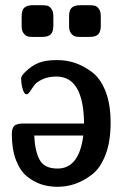

<svg xmlns="http://www.w3.org/2000/svg" viewBox="-20 -715 475 745"><path d="M25.9 -194.8Q25.9 -209 30 -218.5Q34.2 -228 42 -231Q49.8 -233.9 54.9 -234.9Q60.1 -235.8 68.8 -235.8H306.2Q304.2 -418 199.2 -418Q167 -418 144 -407Q121.1 -396 112.5 -383.5Q104 -371.1 96.4 -360.1Q88.9 -349.1 83 -349.1Q75.2 -349.1 69.6 -364.5Q64 -379.9 63 -395L62 -410.2Q62 -419.9 76.2 -434.1Q103 -460.9 130.6 -471.4Q158.2 -481.9 201.2 -481.9Q237.3 -481.9 269.5 -471.4Q301.8 -460.9 335.4 -436.5Q369.1 -412.1 389.2 -361.6Q409.2 -311 409.2 -238.8Q409.2 -165.5 389.2 -113.8Q369.1 -62 336.2 -37.1Q303.2 -12.2 270.5 -1.2Q237.8 9.8 203.1 9.8Q169.9 9.8 140.9 0.5Q111.8 -8.8 85 -30.3Q58.1 -51.8 42 -93.8Q25.9 -135.7 25.9 -194.8ZM64 -613.8V-651.9Q64 -675.8 74.5 -685.3Q85 -694.8 107.9 -694.8H141.1Q155.3 -694.8 163.6 -692.9Q171.9 -690.9 179.4 -680.9Q187 -670.9 187 -651.9V-615.2Q187 -593.3 177.5 -582.5Q168 -571.8 144 -571.8H104Q94.2 -571.8 86.7 -574Q79.1 -576.2 71.5 -585.9Q64 -595.7 64 -613.8ZM112.8 -189Q115.7 -127 134.3 -94Q152.8 -61 203.1 -61Q287.1 -61 303.2 -189ZM248 -613.8V-651.9Q248 -675.8 258.5 -685.3Q269 -694.8 292 -694.8H325.2Q339.4 -694.8 347.7 -692.9Q356 -690.9 363.5 -680.9Q371.1 -670.9 371.1 -651.9V-615.2Q371.1 -593.3 361.6 -582.5Q352.1 -571.8 328.1 -571.8H288.1Q278.3 -571.8 270.8 -574Q263.2 -576.2 255.6 -585.9Q248 -595.7 248 -613.8Z"/></svg>

Font: CMU Sans Serif Demi Condensed
Style: DemiCondensed
Weight: 600
Width: 3
Version: Version 0.7.0